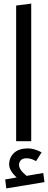

<svg xmlns="http://www.w3.org/2000/svg" viewBox="-20 -787 268 1070"><path d="M70 0V-756L154 -767V0ZM228 228 15 263 9 213 73 202Q53 184 42 165.5Q31 147 31 130Q31 91 58 65.5Q85 40 136 40Q170 40 212 62L181 111Q153 95 129 95Q106 95 96 106Q86 117 86 132Q86 159 128 193L221 177Z"/></svg>

Font: FiraGO
Style: Regular
Weight: 400
Designer: bBox Type
Foundry: bBox Type GmbH
Version: Version 1.001;April 20, 2020;FontCreator 12.0.0.2555 64-bit